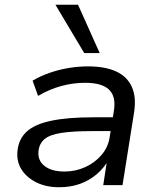

<svg xmlns="http://www.w3.org/2000/svg" viewBox="-20 -778 664 807"><path d="M229 9Q173 9 131.5 -12Q90 -33 69 -68Q48 -103 54 -148Q60 -196 93.5 -226Q127 -256 195.5 -270.5Q264 -285 373 -285H469L460 -227H370Q287 -227 238.5 -219.5Q190 -212 168 -194Q146 -176 142 -145Q137 -104 167 -80.5Q197 -57 251 -57Q297 -57 338 -75.5Q379 -94 407 -127Q435 -160 441 -202L459 -314Q468 -373 438 -401.5Q408 -430 338 -430Q287 -430 237.5 -416.5Q188 -403 140 -375L117 -439Q149 -458 187.5 -471.5Q226 -485 267.5 -492Q309 -499 349 -499Q422 -499 468.5 -477.5Q515 -456 534.5 -412Q554 -368 543 -302L495 0H414L431 -111H439Q420 -75 388.5 -47.5Q357 -20 317 -5.5Q277 9 229 9ZM334 -555 213 -758H308L399 -555Z"/></svg>

Font: Nunito Sans 10pt SemiExpanded
Style: Italic
Weight: 400
Width: 6
Italic angle: -9°
Designer: Vernon Adams
Foundry: Vernon Adams
Version: Version 3.101;gftools[0.9.27]